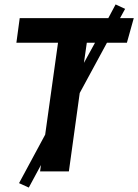

<svg xmlns="http://www.w3.org/2000/svg" viewBox="-20 -774 624 867"><path d="M463 -581 340 -354 291 0H161L165 -29L110 73L66 53L184 -166L242 -581H54L69 -692H469L502 -754L545 -734L522 -692H584L553 -581ZM409 -581H372L359 -490Z"/></svg>

Font: Fira Sans SemiBold
Style: Italic
Weight: 600
Italic angle: -8°
Designer: bBox Type GmbH & Carrois Corporate GbR & Edenspiekermann AG
Foundry: bBox Type GmbH & Carrois Corporate GbR & Edenspiekermann AG
Version: Version 4.301